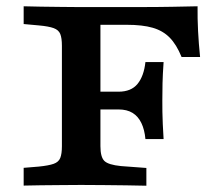

<svg xmlns="http://www.w3.org/2000/svg" viewBox="-20 -591 710 611"><path d="M177 -201.6V-445.2Q177 -469.8 171.8 -482.8Q166.6 -495.7 150.8 -501.5Q135 -507.3 103.7 -510.1L55.3 -514.5V-571Q77.7 -570.2 109.6 -569.8Q141.5 -569.4 173.6 -569Q205.7 -568.5 229.9 -568.5H239.5H416.3Q481.1 -568.5 527.6 -569.4Q574.1 -570.2 608.7 -571Q608.3 -531.6 610.3 -492.3Q612.3 -453 616.7 -409.7H557.8Q541.6 -449.4 519.9 -471.4Q498.2 -493.4 465.8 -502.7Q433.4 -512.1 383 -512.1H299.6V-201.6ZM262.8 -242.7V-299.2H449.6V-242.7ZM442.8 -148.4Q440 -178.7 429.8 -199.7Q419.7 -220.7 401.9 -231.7Q384.1 -242.7 357.1 -242.7V-299.2Q397.3 -299.2 417.6 -323.9Q437.9 -348.6 442.8 -393.5H500.6Q497.8 -352.6 497.2 -325.9Q496.6 -299.3 496.6 -271Q496.6 -252.5 496.8 -234.6Q497 -216.8 498 -196.3Q499 -175.8 500.6 -148.4ZM229.9 -2.4Q205.7 -2.4 173.6 -2Q141.5 -1.6 109.6 -1.4Q77.7 -1.2 55.3 -0.4V-56.9L103.7 -60.9Q135 -64.1 150.8 -69.7Q166.6 -75.3 171.8 -88.4Q177 -101.6 177 -125.8V-201.6H299.6V-125.8Q299.6 -91.1 312.2 -78.8Q324.8 -66.5 364.9 -62.5L445.8 -56.5V0Q418.6 -0.8 382.3 -1.2Q346.1 -1.6 310 -2Q273.9 -2.4 246.2 -2.4H239.2Z"/></svg>

Font: Playfair 5pt SemiExpanded Light
Style: Regular
Weight: 300
Width: 6
Designer: Claus Eggers Sørensen
Foundry: Claus Eggers Sørensen
Version: Version 2.203